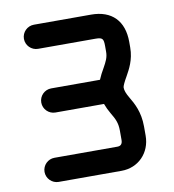

<svg xmlns="http://www.w3.org/2000/svg" viewBox="-74 -701 693 766"><g transform="rotate(-10 272.5 -317.5)"><path d="M357.4 -97.7H102.5C75.7 -97.7 53.7 -75.7 53.7 -48.8C53.7 -22 75.7 0 102.5 0H357.4C425.3 0 476.1 -51.8 476.1 -121.6V-158.7C476.1 -218.8 454.1 -256.3 438.5 -282.7C427.7 -301.3 422.9 -313.5 422.9 -325.7C422.9 -331.5 430.2 -347.2 442.9 -369.1C455.6 -392.1 476.6 -428.2 476.6 -478.5V-501.5C476.6 -586.4 429.2 -634.8 345.7 -634.8H113.8C86.9 -634.8 64.9 -612.8 64.9 -585.9C64.9 -559.1 86.9 -537.1 113.8 -537.1H345.7C374.5 -537.1 378.9 -531.7 378.9 -501.5V-478.5C378.9 -455.6 370.6 -439.9 357.9 -417C349.1 -401.9 341.3 -387.2 335.4 -372.6H137.7C110.8 -372.6 88.9 -350.6 88.9 -323.7C88.9 -296.9 110.8 -274.9 137.7 -274.9H334.5C339.4 -261.2 346.2 -247.1 354.5 -232.9C369.1 -208.5 378.4 -191.4 378.4 -158.7V-121.6C378.4 -105 371.1 -97.7 357.4 -97.7Z"/></g></svg>

Font: Velvelyne Book
Style: Bold
Weight: 700
Designer: Manon Van der Borght et Mariel Nils
Foundry: Velvetyne
Version: Version 1.070;Glyphs 3.3.1 (3343)